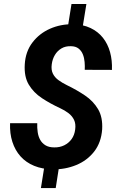

<svg xmlns="http://www.w3.org/2000/svg" viewBox="-20 -844 597 969"><path d="M416 -823.7 392.6 -679.7H317.9L340.8 -823.7ZM281.7 -26.4 261.2 105H186.5L207.5 -26.4ZM359.4 -190.4Q363.3 -218.8 353.8 -238.8Q344.2 -258.8 325.7 -272.9Q307.1 -287.1 283.7 -297.9Q233.9 -320.8 191.7 -348.6Q149.4 -376.5 125.2 -417Q101.1 -457.5 105 -519.5Q108.9 -584 143.8 -629.6Q178.7 -675.3 232.4 -699Q286.1 -722.7 348.1 -721.7Q398.9 -720.7 436.8 -702.6Q474.6 -684.6 499.3 -653.6Q523.9 -622.6 535.4 -581.1Q546.9 -539.6 544.9 -491.2L407.7 -491.7Q408.7 -510.3 407 -531Q405.3 -551.8 398.2 -569.6Q391.1 -587.4 376.7 -598.9Q362.3 -610.4 338.4 -610.8Q310.5 -611.8 290 -599.6Q269.5 -587.4 257.1 -566.7Q244.6 -545.9 241.2 -519.5Q237.3 -491.2 247.1 -471.9Q256.8 -452.6 275.9 -439Q294.9 -425.3 317.9 -414.1Q366.7 -390.6 408.7 -362.3Q450.7 -334 474.9 -293.2Q499 -252.4 495.6 -191.4Q490.7 -124.5 455.3 -79.1Q419.9 -33.7 364.5 -11Q309.1 11.7 246.6 10.7Q193.4 9.8 152.3 -7.1Q111.3 -23.9 83.7 -54.7Q56.2 -85.4 42.5 -127.9Q28.8 -170.4 30.8 -222.2H168Q167 -199.2 170.2 -177.2Q173.3 -155.3 182.9 -138.2Q192.4 -121.1 209.7 -110.6Q227.1 -100.1 253.9 -100.1Q281.7 -99.6 304.4 -110.8Q327.1 -122.1 341.6 -142.3Q356 -162.6 359.4 -190.4Z"/></svg>

Font: Roboto
Style: Bold Italic
Weight: 700
Italic angle: -12°
Designer: Christian Robertson
Foundry: Google
Version: Version 3.0